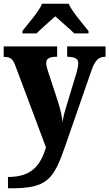

<svg xmlns="http://www.w3.org/2000/svg" viewBox="-22 -786 589 1035"><path d="M99 -619V-606H175C198 -630 248 -672 276 -698C304 -672 357 -628 378 -606H455V-619C425 -657 368 -721 348 -766H205C186 -721 128 -657 99 -619ZM21 168V229H40C233 229 268 181 331 -3L472 -409C490 -460 509 -479 544 -480H547V-536H340V-480H344C382 -478 400 -471 400 -445C400 -431 394 -405 390 -392L333 -204C327 -186 319 -156 315 -126C313 -153 306 -190 291 -236L237 -401C232 -416 227 -433 227 -446C227 -469 243 -480 282 -480H286V-536H-2V-479H3C31 -478 46 -472 60 -434L226 9C196 103 152 168 21 168Z"/></svg>

Font: Noto Serif Tamil SemiCondensed ExtraBold
Style: Regular
Weight: 800
Width: 4
Designer: Indian Type Foundry, Tom Grace, and the Monotype Design Team
Foundry: Monotype Imaging Inc.
Version: Version 2.004